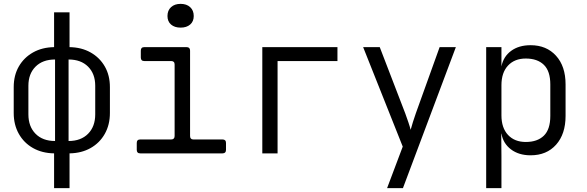

<svg xmlns="http://www.w3.org/2000/svg" viewBox="-20 -794 3040 994"><path d="M260 180V0Q198 -1 151 -27.5Q104 -54 77.5 -101Q51 -148 51 -209V-343Q51 -404 77.5 -450Q104 -496 151 -522.5Q198 -549 260 -550V-730H340V-550Q402 -549 449 -522.5Q496 -496 522.5 -450Q549 -404 549 -343V-209Q549 -148 522.5 -101Q496 -54 449 -27.5Q402 -1 340 0V180ZM265 -64V-486Q201 -486 164 -449Q127 -412 127 -350V-202Q127 -139 164 -101.5Q201 -64 265 -64ZM335 -64Q399 -64 436 -101.5Q473 -139 473 -202V-350Q473 -412 436 -449Q399 -486 335 -486Z M706 0Q688 0 688 -18V-54Q688 -72 706 -72H866Q884 -72 884 -90V-460Q884 -478 866 -478H727Q709 -478 709 -496V-532Q709 -550 727 -550H946Q964 -550 964 -532V-90Q964 -72 981 -72H1132Q1150 -72 1150 -54V-18Q1150 0 1132 0ZM915 -651Q884 -651 865.5 -667Q847 -683 847 -711Q847 -740 865.5 -757Q884 -774 915 -774Q946 -774 964.5 -757Q983 -740 983 -711Q983 -683 964.5 -667Q946 -651 915 -651Z M1338 0V-550H1727V-478H1417V0Z M1984 180 2065 -35 1860 -550H1946L2078 -207Q2086 -185 2094 -161.5Q2102 -138 2106 -122Q2110 -138 2117.5 -161.5Q2125 -185 2133 -208L2256 -550H2340L2066 180Z M2497 180V-550H2576V-450Q2586 -501 2626 -530.5Q2666 -560 2727 -560Q2809 -560 2858.5 -505.5Q2908 -451 2908 -357V-194Q2908 -100 2859 -45Q2810 10 2727 10Q2666 10 2625.5 -20.5Q2585 -51 2576 -102H2575L2576 15V180ZM2702 -59Q2762 -59 2795.5 -91.5Q2829 -124 2829 -194V-357Q2829 -426 2795.5 -458.5Q2762 -491 2702 -491Q2644 -491 2610 -454.5Q2576 -418 2576 -353V-197Q2576 -132 2610 -95.5Q2644 -59 2702 -59Z"/></svg>

Font: Pitagon Sans Mono Light
Style: Regular
Weight: 300
Monospace: yes
Designer: Travis Tran
Foundry: Pitagon
Version: Version 1.001; ttfautohint (v1.8.4.7-5d5b);gftools[0.9.26]